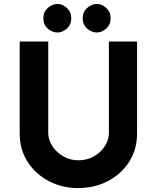

<svg xmlns="http://www.w3.org/2000/svg" viewBox="-20 -947 796 975"><path d="M225 -272Q225 -237 246 -205Q267 -173 301.5 -153Q336 -133 377 -133Q422 -133 457 -153Q492 -173 512.5 -205Q533 -237 533 -272V-736H676V-269Q676 -188 636 -125.5Q596 -63 528 -27.5Q460 8 377 8Q295 8 227.5 -27.5Q160 -63 120 -125.5Q80 -188 80 -269V-736H225ZM200 -854Q200 -886 222.5 -906.5Q245 -927 272 -927Q297 -927 319.5 -906.5Q342 -886 342 -854Q342 -822 319.5 -802Q297 -782 272 -782Q245 -782 222.5 -802Q200 -822 200 -854ZM400 -854Q400 -886 422.5 -906.5Q445 -927 472 -927Q497 -927 519.5 -906.5Q542 -886 542 -854Q542 -822 519.5 -802Q497 -782 472 -782Q445 -782 422.5 -802Q400 -822 400 -854Z"/></svg>

Font: Reem Kufi Ink
Style: Bold
Weight: 700
Designer: Khaled Hosny
Version: Version 1.002